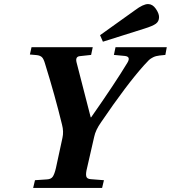

<svg xmlns="http://www.w3.org/2000/svg" viewBox="-20 -924 840 944"><path d="M472 -751 644 -874Q684 -904 708 -904Q730 -904 746 -881Q762 -858 762 -840Q762 -819 746.5 -807.5Q731 -796 689 -783L486 -719ZM127 -656 135 -692H436L428 -654L373 -648Q350 -646 356 -619L426 -347H428Q545 -514 606 -615Q625 -646 593 -649L540 -654L548 -692H800L793 -654L764 -651Q746 -649 733 -642.5Q720 -636 712.5 -629Q705 -622 688 -603Q602 -507 477 -323Q450 -285 443 -251L408 -98Q401 -71 404 -57.5Q407 -44 427 -43L491 -38L482 0H143L152 -38L211 -42Q231 -43 239.5 -55.5Q248 -68 255 -98L287 -246Q294 -277 285 -311Q250 -455 202 -609Q195 -634 186.5 -642.5Q178 -651 161 -653Z"/></svg>

Font: Heuristica
Style: Bold Italic
Weight: 700
Italic angle: -13°
Version: Version 1.0.2